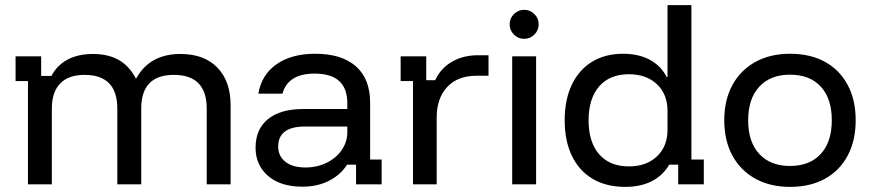

<svg xmlns="http://www.w3.org/2000/svg" viewBox="-20 -720 3402 750"><path d="M89.2 0V-403.3H40.8V-500H140.8V-423.3H180.8Q202.5 -465 243.8 -487.1Q285 -509.2 343.3 -509.2Q402.5 -509.2 443.8 -485.8Q485 -462.5 510 -414.2H512.5Q565 -509.2 685 -509.2Q777.5 -509.2 829.2 -455.8Q880.8 -402.5 880.8 -309.2V0H787.5V-295.8Q787.5 -427.5 659.2 -427.5Q531.7 -427.5 531.7 -295.8V0H438.3V-295.8Q438.3 -427.5 310 -427.5Q247.5 -427.5 215 -393.8Q182.5 -360 182.5 -295.8V0Z M1160.8 9.2Q1075.8 9.2 1027.1 -32.9Q978.3 -75 978.3 -143.3Q978.3 -215 1026.7 -254.6Q1075 -294.2 1165.8 -294.2H1336.7V-316.7Q1336.7 -432.5 1209.2 -432.5Q1105 -432.5 1083.3 -354.2H989.2Q1001.7 -428.3 1060.4 -469.2Q1119.2 -510 1210.8 -510Q1315 -510 1370.4 -460.8Q1425.8 -411.7 1425.8 -319.2V-96.7H1470.8V0H1370.8V-76.7H1335.8Q1310 -36.7 1265 -13.8Q1220 9.2 1160.8 9.2ZM1173.3 -65.8Q1218.3 -65.8 1255.8 -84.2Q1293.3 -102.5 1315 -134.2Q1336.7 -165.8 1336.7 -203.3V-225.8H1171.7Q1066.7 -225.8 1066.7 -147.5Q1066.7 -110 1095 -87.9Q1123.3 -65.8 1173.3 -65.8Z M1593.3 0V-403.3H1545V-500H1645V-406.7H1680Q1700.8 -452.5 1744.6 -478.3Q1788.3 -504.2 1847.5 -504.2H1888.3V-424.2H1842.5Q1767.5 -424.2 1726.7 -380Q1685.8 -335.8 1685.8 -260.8V0Z M1980.8 0V-500H2074.2V0ZM2027.5 -568.3Q2004.2 -568.3 1987.5 -585Q1970.8 -601.7 1970.8 -625Q1970.8 -648.3 1987.5 -665Q2004.2 -681.7 2027.5 -681.7Q2050.8 -681.7 2067.5 -665Q2084.2 -648.3 2084.2 -625Q2084.2 -601.7 2067.5 -585Q2050.8 -568.3 2027.5 -568.3Z M2422.5 10Q2347.5 10 2294.6 -21.7Q2241.7 -53.3 2213.8 -111.7Q2185.8 -170 2185.8 -250Q2185.8 -330 2213.3 -388.3Q2240.8 -446.7 2292.1 -478.3Q2343.3 -510 2414.2 -510Q2474.2 -510 2517.9 -486.7Q2561.7 -463.3 2584.2 -419.2H2587.5V-700H2680.8V-96.7H2729.2V0H2629.2V-76.7H2594.2Q2569.2 -34.2 2525.8 -12.1Q2482.5 10 2422.5 10ZM2436.7 -70Q2505 -70 2546.3 -109.2Q2587.5 -148.3 2587.5 -213.3V-286.7Q2587.5 -351.7 2546.3 -390.8Q2505 -430 2436.7 -430Q2361.7 -430 2320.4 -382.5Q2279.2 -335 2279.2 -250Q2279.2 -165 2320.4 -117.5Q2361.7 -70 2436.7 -70Z M3065.8 10Q2988.3 10 2930.4 -22.1Q2872.5 -54.2 2840.8 -112.5Q2809.2 -170.8 2809.2 -250Q2809.2 -329.2 2840.8 -387.5Q2872.5 -445.8 2930.4 -477.9Q2988.3 -510 3065.8 -510Q3145.8 -510 3202.9 -478.3Q3260 -446.7 3291.2 -388.3Q3322.5 -330 3322.5 -250Q3322.5 -170.8 3291.2 -112.1Q3260 -53.3 3202.5 -21.7Q3145 10 3065.8 10ZM3065.8 -71.7Q3143.3 -71.7 3186.2 -118.8Q3229.2 -165.8 3229.2 -250Q3229.2 -335 3186.2 -381.7Q3143.3 -428.3 3065.8 -428.3Q2989.2 -428.3 2945.8 -381.2Q2902.5 -334.2 2902.5 -250Q2902.5 -165.8 2945.8 -118.8Q2989.2 -71.7 3065.8 -71.7Z"/></svg>

Font: Funnel Display
Style: Regular
Weight: 400
Designer: NORD ID, Kristian Moeller
Foundry: Dicotype
Version: Version 1.000